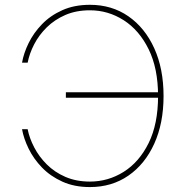

<svg xmlns="http://www.w3.org/2000/svg" viewBox="-20 -757 763 787"><path d="M348.6 9.8Q284.7 9.8 235.6 -12.5Q186.5 -34.7 152.1 -70.3Q117.7 -106 97.4 -147.5Q77.1 -189 70.3 -227.5H93.3Q100.6 -190.4 120.4 -152.6Q140.1 -114.7 171.9 -83Q203.6 -51.3 248 -32Q292.5 -12.7 348.6 -12.7Q423.3 -12.7 487.1 -52.7Q550.8 -92.8 589.4 -170.9Q627.9 -249 627.9 -363.3Q627.9 -476.6 589.4 -554.9Q550.8 -633.3 487.1 -674.1Q423.3 -714.8 348.6 -714.8Q292 -714.8 247.8 -695.6Q203.6 -676.3 171.6 -644.8Q139.6 -613.3 120.1 -575.4Q100.6 -537.6 93.3 -500H70.3Q77.1 -539.1 97.4 -580.6Q117.7 -622.1 152.1 -657.7Q186.5 -693.4 235.6 -715.3Q284.7 -737.3 348.6 -737.3Q438.5 -737.3 506.3 -690.2Q574.2 -643.1 612.3 -559.1Q650.4 -475.1 650.4 -363.3Q650.4 -252 612.3 -168Q574.2 -84 506.3 -37.1Q438.5 9.8 348.6 9.8ZM250 -356.4V-378.9H637.7V-356.4Z"/></svg>

Font: Inter Thin
Style: Regular
Weight: 250
Designer: Rasmus Andersson
Foundry: rsms
Version: Version 4.001;git-66647c0bb